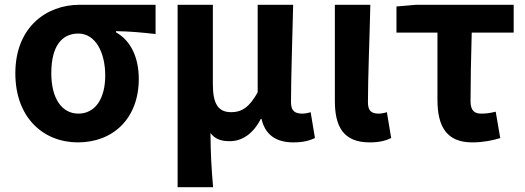

<svg xmlns="http://www.w3.org/2000/svg" viewBox="-20 -580 2192 801"><path d="M305 14C452 14 559 -86 559 -251C559 -342 524 -412 464 -445V-450C524 -449 567 -445 629 -438V-560H312C174 -560 44 -467 44 -274C44 -88 162 14 305 14ZM307 -106C239 -106 194 -168 194 -274C194 -391 240 -440 307 -440C379 -440 419 -360 419 -265C419 -165 375 -106 307 -106Z M721 201H869C862 120 859 66 858 -25C879 3 907 9 939 9C991 9 1037 -23 1068 -84H1071C1086 -19 1130 14 1204 14C1247 14 1272 6 1294 -4L1276 -112C1264 -108 1251 -106 1241 -106C1211 -106 1194 -117 1194 -153C1194 -257 1200 -424 1203 -560H1055V-195C1020 -131 987 -112 945 -112C891 -112 868 -145 868 -229V-560H721Z M1522 14C1566 14 1590 6 1612 -4L1594 -112C1582 -108 1569 -106 1560 -106C1530 -106 1515 -117 1515 -153C1515 -257 1522 -424 1525 -560H1377V-159C1377 -54 1411 14 1522 14Z M1950 14C1995 14 2035 6 2067 -4L2048 -114C2024 -108 2007 -106 1987 -106C1960 -106 1943 -118 1943 -158C1943 -236 1945 -340 1948 -444H2123V-560H1716L1634 -553V-444H1805V-164C1805 -55 1841 14 1950 14Z"/></svg>

Font: Source Han Sans CN
Style: Bold
Weight: 700
Designer: Ryoko NISHIZUKA 西塚涼子 (kana, bopomofo & ideographs); Paul D. Hunt (Latin, Greek & Cyrillic); Sandoll Communications 산돌커뮤니
Foundry: Adobe
Version: Version 2.001;hotconv 1.0.107;makeotfexe 2.5.65593